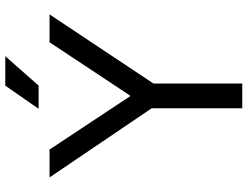

<svg xmlns="http://www.w3.org/2000/svg" viewBox="-124 -804 929 720"><g transform="rotate(-90 340.0 -444.5)"><path d="M293.5 0H386.2V-361.3H293.5ZM368.7 -306.6 645.5 -722.7H541L339.8 -418.9L138.7 -722.7H34.2L303.2 -325.2ZM378.4 -763.7 488.8 -888.7H378.4L291.5 -763.7Z"/></g></svg>

Font: Giphurs SC
Style: Regular
Weight: 400
Version: Version 0.920